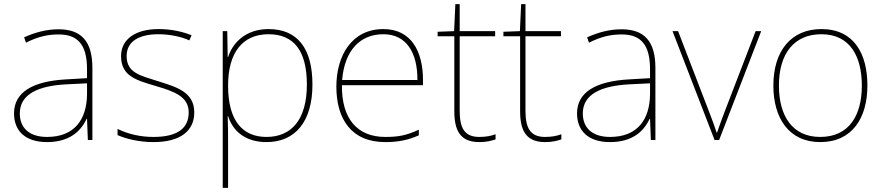

<svg xmlns="http://www.w3.org/2000/svg" viewBox="-20 -679 4286 931"><path d="M264 -537C205 -537 150 -522 97 -498L106 -472C163 -501 211 -512 264 -512C357 -512 402 -463 402 -343V-300L299 -294C142 -285 48 -234 48 -129C48 -45 102 10 208 10C316 10 372 -42 400 -103H402L406 0H428V-350C428 -480 373 -537 264 -537ZM301 -270 402 -275V-220C400 -99 341 -15 208 -15C123 -15 76 -58 76 -129C76 -222 165 -263 301 -270Z M922 -134C922 -235 832 -258 744 -286C663 -312 594 -325 594 -407C594 -478 653 -513 749 -513C802 -513 861 -501 898 -483L909 -508C867 -525 812 -538 749 -538C637 -538 567 -489 567 -407C567 -309 642 -290 735 -262C823 -236 895 -212 895 -134C895 -60 845 -15 724 -15C662 -15 603 -28 550 -54V-24C588 -7 651 10 724 10C856 10 922 -45 922 -134Z M1282 -538C1172 -538 1108 -472 1086 -402H1084L1082 -528H1060V232H1086V15C1086 -27 1086 -71 1084 -116H1086C1108 -46 1167 10 1272 10C1413 10 1495 -91 1495 -269C1495 -445 1422 -538 1282 -538ZM1282 -513C1404 -513 1468 -434 1468 -269C1468 -101 1395 -15 1272 -15C1158 -15 1086 -92 1086 -262V-265C1086 -421 1154 -513 1282 -513Z M1839 -538C1685 -538 1611 -408 1611 -259C1611 -104 1682 10 1848 10C1912 10 1960 0 2011 -23V-50C1949 -22 1912 -15 1848 -15C1711 -15 1636 -105 1638 -266H2031V-291C2031 -430 1974 -538 1839 -538ZM1839 -513C1951 -513 2005 -423 2004 -291H1639C1651 -436 1727 -513 1839 -513Z M2304 -15C2230 -15 2209 -61 2209 -143V-503H2381V-528H2209V-659H2188L2182 -528L2102 -525V-503H2183V-140C2183 -47 2211 10 2304 10C2339 10 2361 4 2383 -3V-28C2361 -20 2337 -15 2304 -15Z M2623 -15C2549 -15 2528 -61 2528 -143V-503H2700V-528H2528V-659H2507L2501 -528L2421 -525V-503H2502V-140C2502 -47 2530 10 2623 10C2658 10 2680 4 2702 -3V-28C2680 -20 2656 -15 2623 -15Z M2994 -537C2935 -537 2880 -522 2827 -498L2836 -472C2893 -501 2941 -512 2994 -512C3087 -512 3132 -463 3132 -343V-300L3029 -294C2872 -285 2778 -234 2778 -129C2778 -45 2832 10 2938 10C3046 10 3102 -42 3130 -103H3132L3136 0H3158V-350C3158 -480 3103 -537 2994 -537ZM3031 -270 3132 -275V-220C3130 -99 3071 -15 2938 -15C2853 -15 2806 -58 2806 -129C2806 -222 2895 -263 3031 -270Z M3445 0H3467L3671 -528H3644L3494 -138C3477 -95 3469 -69 3457 -36H3455C3444 -69 3435 -95 3418 -138L3268 -528H3241Z M4186 -264C4186 -417 4122 -538 3963 -538C3816 -538 3730 -432 3730 -264C3730 -107 3805 10 3957 10C4114 10 4186 -109 4186 -264ZM3757 -264C3757 -420 3831 -513 3963 -513C4104 -513 4159 -402 4159 -264C4159 -119 4097 -15 3957 -15C3822 -15 3757 -117 3757 -264Z"/></svg>

Font: Noto Sans Meetei Mayek Thin
Style: Regular
Weight: 100
Designer: Monotype Design Team and Neelakash Kshetrimayum
Foundry: Monotype Imaging Inc.
Version: Version 2.002